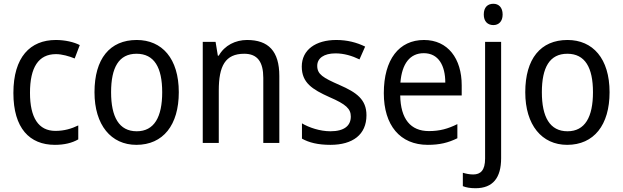

<svg xmlns="http://www.w3.org/2000/svg" viewBox="-20 -758 3301 1018"><path d="M271 10C321 10 362 0 395 -19V-93C360 -76 321 -64 274 -64C184 -64 139 -134 139 -266C139 -401 184 -471 277 -471C308 -471 347 -460 376 -448L403 -519C372 -535 325 -546 276 -546C140 -546 51 -455 51 -265C51 -78 137 10 271 10Z M928 -269C928 -448 839 -546 705 -546C562 -546 481 -446 481 -269C481 -95 569 10 703 10C845 10 928 -95 928 -269ZM569 -269C569 -400 610 -473 704 -473C798 -473 840 -400 840 -269C840 -138 798 -62 705 -62C611 -62 569 -138 569 -269Z M1290 -546C1229 -546 1171 -518 1140 -463H1135L1123 -536H1055V0H1140V-278C1140 -408 1174 -473 1275 -473C1345 -473 1376 -430 1376 -345V0H1461V-355C1461 -487 1403 -546 1290 -546Z M1923 -147C1923 -231 1870 -268 1781 -307C1692 -346 1662 -364 1662 -409C1662 -449 1697 -475 1759 -475C1804 -475 1847 -462 1886 -443L1916 -511C1871 -533 1821 -546 1763 -546C1654 -546 1580 -494 1580 -405C1580 -319 1636 -284 1727 -243C1815 -205 1840 -181 1840 -140C1840 -92 1806 -62 1732 -62C1676 -62 1618 -82 1581 -104V-23C1618 -2 1666 10 1732 10C1850 10 1923 -44 1923 -147Z M2228 -546C2096 -546 2015 -443 2015 -264C2015 -94 2101 10 2248 10C2311 10 2356 -1 2405 -25V-100C2355 -75 2311 -63 2254 -63C2157 -63 2104 -127 2102 -252H2428V-306C2428 -447 2355 -546 2228 -546ZM2227 -476C2306 -476 2341 -409 2341 -320H2103C2111 -421 2154 -476 2227 -476Z M2545 -681C2545 -644 2566 -625 2596 -625C2624 -625 2645 -644 2645 -681C2645 -719 2624 -738 2596 -738C2566 -738 2545 -720 2545 -681ZM2501 240C2594 240 2637 184 2637 81V-536H2552V83C2552 145 2528 167 2489 167C2469 167 2451 163 2434 158V229C2451 236 2473 240 2501 240Z M3212 -269C3212 -448 3123 -546 2989 -546C2846 -546 2765 -446 2765 -269C2765 -95 2853 10 2987 10C3129 10 3212 -95 3212 -269ZM2853 -269C2853 -400 2894 -473 2988 -473C3082 -473 3124 -400 3124 -269C3124 -138 3082 -62 2989 -62C2895 -62 2853 -138 2853 -269Z"/></svg>

Font: Noto Sans Malayalam SemiCondensed
Style: Regular
Weight: 400
Width: 4
Designer: Jelle Bosma - Monotype Design Team
Foundry: Monotype Imaging Inc.
Version: Version 2.104